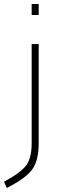

<svg xmlns="http://www.w3.org/2000/svg" viewBox="-50 -720 303 958"><path d="M108 -6V-500H143V-5Q143 80 111.5 124.5Q80 169 -16 218L-30 187Q56 140 82 103.5Q108 67 108 -6ZM108 -645V-700H143V-645Z"/></svg>

Font: TitilliumText22L Th
Style: Thin
Weight: 100
Designer: Campivisivi
Foundry: Campivisivi
Version: 1.000